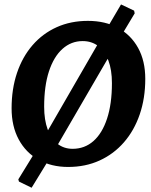

<svg xmlns="http://www.w3.org/2000/svg" viewBox="-20 -748 689 874"><path d="M503.7 -538 442.7 -577.7 530.9 -727.8 590.5 -699.6 593.1 -687.2ZM223.3 -55.6 163.8 -94.8 442.7 -577.7 503.7 -538ZM163.8 -94.8 223.3 -55.6 123.9 106.6 66.3 78.5 63.4 68.5ZM290.1 12Q213.6 12 155.5 -20.7Q97.4 -53.4 65.1 -113.4Q32.8 -173.4 32.8 -254.9Q32.8 -343.2 57.5 -416.3Q82.2 -489.4 128.3 -542.5Q174.4 -595.6 238.2 -624.3Q302 -653 380.2 -653Q459.2 -653 517.6 -620.9Q576.1 -588.9 608.7 -529.8Q641.3 -470.7 641.3 -389.2Q641.3 -300.9 616.1 -227.4Q590.9 -153.8 544.3 -100.3Q497.7 -46.7 433.4 -17.4Q369 12 290.1 12ZM310.5 -70.6Q365.3 -70.6 405.3 -105.8Q445.3 -141.1 467.4 -208.2Q489.5 -275.3 489.5 -369.6Q489.5 -429.8 473.4 -472.5Q457.3 -515.2 427.4 -538.1Q397.5 -561 356.3 -561Q304.1 -561 264.4 -525.5Q224.7 -489.9 202.8 -423.1Q181 -356.3 181 -262Q181 -202.3 196.8 -159.4Q212.6 -116.4 241.7 -93.5Q270.9 -70.6 310.5 -70.6Z"/></svg>

Font: Alegreya
Style: Italic
Weight: 400
Italic angle: -7°
Designer: Juan Pablo del Peral
Foundry: Huerta Tipografica
Version: Version 2.009